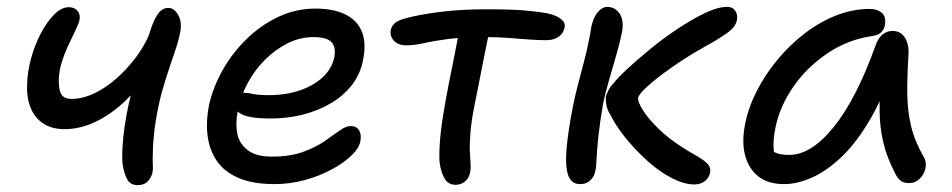

<svg xmlns="http://www.w3.org/2000/svg" viewBox="-20 -526 2773 559"><path d="M168 -150Q130 -150 105 -167Q80 -184 68.5 -214Q57 -244 59 -281Q60 -319 71 -358Q82 -397 99.5 -430Q117 -463 138 -484Q159 -505 180 -505Q190 -505 197.5 -501Q205 -497 209 -489.5Q213 -482 212 -471Q211 -462 202.5 -443.5Q194 -425 182 -400.5Q170 -376 161 -348.5Q152 -321 151 -293Q151 -275 154 -262.5Q157 -250 165.5 -244Q174 -238 188 -238Q220 -238 254 -254Q288 -270 319.5 -298Q351 -326 376 -359.5Q401 -393 415 -427L423 -324Q388 -274 346.5 -234Q305 -194 259.5 -172Q214 -150 168 -150ZM381 13Q359 13 350 -4.5Q341 -22 337 -47Q335 -66 336.5 -95.5Q338 -125 343 -159Q348 -193 355 -224Q360 -247 368 -276.5Q376 -306 385 -336Q394 -366 403 -392.5Q412 -419 417 -435Q427 -467 439.5 -485Q452 -503 470 -503Q487 -503 499 -482Q511 -461 504 -429Q500 -407 487 -369.5Q474 -332 461.5 -292.5Q449 -253 443 -224Q433 -177 429 -142Q425 -107 425 -80Q424 -60 425 -47Q426 -34 424 -24Q421 -10 410.5 1.5Q400 13 381 13Z M779 10Q717 10 675.5 -7.5Q634 -25 612 -56.5Q590 -88 584.5 -130Q579 -172 589 -222Q600 -271 627.5 -320.5Q655 -370 696.5 -411Q738 -452 789.5 -476.5Q841 -501 898 -501Q951 -501 985.5 -484Q1020 -467 1033.5 -434Q1047 -401 1037 -351Q1029 -310 1004.5 -278.5Q980 -247 943.5 -225.5Q907 -204 862.5 -192.5Q818 -181 768 -181Q700 -181 677.5 -197Q655 -213 659 -233Q661 -245 668 -250.5Q675 -256 690 -256Q701 -256 716.5 -252.5Q732 -249 763 -249Q813 -249 853.5 -263Q894 -277 920 -301.5Q946 -326 953 -358Q959 -388 945.5 -403Q932 -418 893 -418Q854 -418 818.5 -400.5Q783 -383 752.5 -353Q722 -323 701 -284Q680 -245 672 -202Q665 -166 671 -136.5Q677 -107 701.5 -88.5Q726 -70 772 -70Q824 -70 861.5 -83.5Q899 -97 925 -115Q951 -133 969 -146Q987 -159 1001 -159Q1018 -159 1025.5 -146.5Q1033 -134 1029 -114Q1025 -94 1002.5 -72.5Q980 -51 944.5 -32Q909 -13 866.5 -1.5Q824 10 779 10Z M1162 -394Q1139 -394 1126.5 -408Q1114 -422 1118 -440Q1121 -451 1130 -459Q1139 -467 1162 -473Q1198 -483 1258.5 -491Q1319 -499 1400 -499Q1442 -499 1477.5 -497.5Q1513 -496 1556 -490Q1590 -486 1608.5 -474Q1627 -462 1624 -447Q1622 -436 1615.5 -427.5Q1609 -419 1597.5 -414Q1586 -409 1569 -409Q1548 -409 1520 -411Q1492 -413 1460.5 -415.5Q1429 -418 1396 -418Q1327 -418 1285 -412.5Q1243 -407 1215 -400.5Q1187 -394 1162 -394ZM1307 12Q1285 12 1274.5 -6Q1264 -24 1260 -52Q1258 -73 1260.5 -109.5Q1263 -146 1270 -189.5Q1277 -233 1285 -274Q1296 -329 1304.5 -371.5Q1313 -414 1318 -442L1408 -448Q1404 -431 1398.5 -405.5Q1393 -380 1387 -348.5Q1381 -317 1374.5 -284.5Q1368 -252 1362 -222Q1352 -172 1349.5 -138.5Q1347 -105 1348 -84Q1349 -63 1350 -49.5Q1351 -36 1349 -25Q1347 -14 1341 -5.5Q1335 3 1326 7.5Q1317 12 1307 12Z M2002 11Q1972 11 1936 -7.5Q1900 -26 1865.5 -57Q1831 -88 1802.5 -123Q1774 -158 1758 -190Q1748 -206 1745.5 -219.5Q1743 -233 1744 -246Q1747 -254 1752 -264Q1757 -274 1765 -282Q1777 -298 1806 -325Q1835 -352 1873.5 -383.5Q1912 -415 1953.5 -442.5Q1995 -470 2032.5 -488Q2070 -506 2097 -506Q2108 -506 2114.5 -501Q2121 -496 2124 -488Q2127 -480 2126 -472Q2125 -450 2097 -430Q2069 -410 2037 -393Q1980 -361 1936 -330Q1892 -299 1865.5 -275Q1839 -251 1838 -241Q1836 -231 1851 -206.5Q1866 -182 1897 -151.5Q1928 -121 1970 -95Q1989 -83 2007.5 -72.5Q2026 -62 2037.5 -51.5Q2049 -41 2048 -28Q2047 -17 2041 -8Q2035 1 2024.5 6Q2014 11 2002 11ZM1669 10Q1643 10 1634 -16.5Q1625 -43 1629.5 -93.5Q1634 -144 1648 -216Q1654 -246 1662.5 -279Q1671 -312 1680 -345.5Q1689 -379 1695 -411Q1697 -419 1698.5 -427.5Q1700 -436 1701 -445Q1705 -465 1712 -478Q1719 -491 1728.5 -498.5Q1738 -506 1748 -506Q1771 -506 1784.5 -485.5Q1798 -465 1790 -428Q1785 -403 1774.5 -366.5Q1764 -330 1753 -292Q1742 -254 1736 -225Q1727 -173 1722.5 -132Q1718 -91 1717 -64.5Q1716 -38 1713 -28Q1711 -16 1704.5 -7.5Q1698 1 1689.5 5.5Q1681 10 1669 10Z M2263 10Q2217 10 2188.5 -12Q2160 -34 2149.5 -73Q2139 -112 2149 -163Q2158 -211 2182.5 -259.5Q2207 -308 2243 -351.5Q2279 -395 2322.5 -428.5Q2366 -462 2414.5 -481Q2463 -500 2512 -500Q2535 -500 2548 -488Q2561 -476 2556 -452Q2554 -440 2545 -431.5Q2536 -423 2519 -421Q2449 -411 2389.5 -371Q2330 -331 2290.5 -274.5Q2251 -218 2238 -156Q2232 -127 2232 -103.5Q2232 -80 2242 -43L2204 -112Q2222 -89 2236.5 -82Q2251 -75 2278 -75Q2342 -75 2408 -157Q2474 -239 2530 -396Q2537 -415 2549.5 -425.5Q2562 -436 2579 -436Q2602 -436 2614.5 -416.5Q2627 -397 2625 -367Q2621 -304 2621.5 -253.5Q2622 -203 2632.5 -159Q2643 -115 2670 -68Q2676 -58 2675.5 -45Q2675 -32 2668.5 -20Q2662 -8 2651.5 -0.5Q2641 7 2627 7Q2612 7 2603.5 1Q2595 -5 2589 -16Q2575 -42 2564 -71Q2553 -100 2546.5 -137.5Q2540 -175 2541 -226Q2542 -277 2551 -347L2587 -348Q2554 -248 2514 -179.5Q2474 -111 2430.5 -69.5Q2387 -28 2344 -9Q2301 10 2263 10Z"/></svg>

Font: Shantell Sans
Style: Italic
Weight: 400
Italic angle: -11°
Designer: Stephen Nixon, Anya Danilova, Shantell Martin
Foundry: Arrow Type
Version: Version 1.011;[c5ecc13dd]